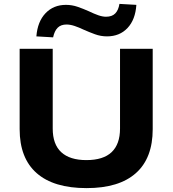

<svg xmlns="http://www.w3.org/2000/svg" viewBox="-20 -956 887 987"><path d="M425 11Q256 11 168.5 -66Q81 -143 81 -292V-705H251V-295Q251 -214 295 -173.5Q339 -133 424 -133Q511 -133 554 -174Q597 -215 597 -295V-705H765V-292Q765 -143 678.5 -66Q592 11 425 11ZM253 -764 167 -769Q173 -845 214 -888Q255 -931 319 -931Q350 -931 379 -921Q408 -911 437 -898Q464 -885 485.5 -877.5Q507 -870 525 -870Q556 -870 572.5 -887Q589 -904 594 -936L681 -931Q676 -855 635.5 -812Q595 -769 530 -769Q498 -769 468 -780Q438 -791 411 -803Q386 -815 363.5 -822.5Q341 -830 322 -830Q293 -830 276.5 -813.5Q260 -797 253 -764Z"/></svg>

Font: Nunito Sans 10pt SemiExpanded ExtraBold
Style: Regular
Weight: 800
Width: 6
Designer: Vernon Adams
Foundry: Vernon Adams
Version: Version 3.101;gftools[0.9.27]